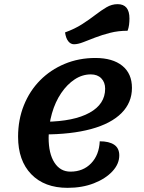

<svg xmlns="http://www.w3.org/2000/svg" viewBox="-20 -879 693 924"><path d="M305 25Q194 25 130.5 -40.5Q67 -106 67 -221Q67 -303 95 -372.5Q123 -442 173 -492.5Q223 -543 291 -571.5Q359 -600 439 -600Q522 -600 568.5 -562.5Q615 -525 615 -456Q615 -385 564.5 -334.5Q514 -284 418.5 -258Q323 -232 188 -232L200 -293Q336 -295 411 -336.5Q486 -378 486 -452Q486 -483 467.5 -502Q449 -521 417 -521Q376 -521 339.5 -497Q303 -473 274.5 -431Q246 -389 230 -333.5Q214 -278 214 -216Q214 -140 242 -96.5Q270 -53 319 -53Q380 -53 418.5 -93Q457 -133 460 -199Q505 -199 529.5 -182.5Q554 -166 554 -131Q554 -90 521 -54.5Q488 -19 432 3Q376 25 305 25ZM336 -666Q320 -666 308.5 -680.5Q297 -695 293 -723Q340 -740 375 -762.5Q410 -785 438.5 -807Q467 -829 492.5 -844Q518 -859 546 -859Q603 -859 603 -790Q603 -774 601 -759Q599 -744 594 -731Q549 -731 510 -721Q471 -711 438.5 -698.5Q406 -686 380.5 -676Q355 -666 336 -666Z"/></svg>

Font: Lemonada Medium
Style: Regular
Weight: 500
Designer: Mohamed Gaber (Arabic), Eduardo Tunni (Latin)
Foundry: Kief Type Foundry
Version: Version 4.004; ttfautohint (v1.8.2)